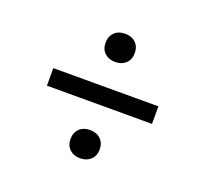

<svg xmlns="http://www.w3.org/2000/svg" viewBox="-88 -714 714 668"><g transform="rotate(20 269.0 -379.5)"><path d="M74.5 -347.5V-412.5H463.5V-347.5ZM269 -149.5Q245 -149.5 230 -163.5Q215 -177.5 215 -201.5Q215 -225.5 229.8 -239.8Q244.5 -254 269 -254Q293.5 -254 308.2 -239.5Q323 -225 323 -201.5Q323 -178 308 -163.8Q293 -149.5 269 -149.5ZM269 -506Q245 -506 230 -520Q215 -534 215 -558Q215 -582 229.8 -596.2Q244.5 -610.5 269 -610.5Q293.5 -610.5 308.2 -596.2Q323 -582 323 -558Q323 -534.5 308 -520.2Q293 -506 269 -506Z"/></g></svg>

Font: Encode Sans Condensed Thin
Style: Regular
Weight: 400
Version: Version 3.002